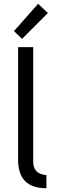

<svg xmlns="http://www.w3.org/2000/svg" viewBox="-20 -990 300 1018"><path d="M76 -142V-740H156V-134Q156 -66 226 -62V8Q76 8 76 -142ZM54 -825 182 -970 234 -921 97 -784Z"/></svg>

Font: Oxanium
Style: Regular
Weight: 400
Designer: Severin Meyer
Version: Version 1.001